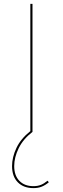

<svg xmlns="http://www.w3.org/2000/svg" viewBox="-20 -678 323 987"><path d="M231 259Q213 274 194.5 281.5Q176 289 152 289Q101 289 71.5 259Q42 229 42 176Q42 130 64.5 82.5Q87 35 136 -4V-658H147V0Q99 37 76 84Q53 131 53 176Q53 224 79.5 251.5Q106 279 152 279Q174 279 191 272Q208 265 224 251Z"/></svg>

Font: Ysabeau SC Hairline
Style: Regular
Weight: 100
Designer: Christian Thalmann (Catharsis Fonts)
Version: Version 0.003